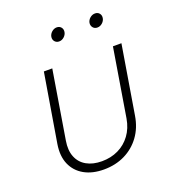

<svg xmlns="http://www.w3.org/2000/svg" viewBox="-134 -832 855 944"><g transform="rotate(-20 293.5 -360.0)"><path d="M249.5 8.3Q189.5 8.3 147 -15.6Q104.5 -39.6 85.4 -83.5Q66.4 -127.4 76.2 -188L135.7 -545.9H179.7L121.1 -189.5Q112.8 -140.6 127 -105.5Q141.1 -70.3 174.1 -51.8Q207 -33.2 253.9 -33.2Q301.3 -33.2 339.8 -51.8Q378.4 -70.3 404.3 -105.5Q430.2 -140.6 438.5 -189.5L497.1 -545.9H541.5L482.4 -188Q472.7 -127.9 440.4 -83.7Q408.2 -39.6 359.1 -15.6Q310.1 8.3 249.5 8.3ZM457.5 -658.7Q442.9 -658.7 434.6 -668.9Q426.3 -679.2 428.2 -693.4Q430.7 -707.5 442.6 -717.8Q454.6 -728 469.2 -728Q483.4 -728 491.7 -718Q500 -708 497.6 -693.4Q495.1 -679.2 483.4 -668.9Q471.7 -658.7 457.5 -658.7ZM257.3 -658.7Q243.2 -658.7 234.6 -668.9Q226.1 -679.2 228.5 -693.4Q231 -707.5 242.9 -717.8Q254.9 -728 269 -728Q283.2 -728 291.5 -718Q299.8 -708 297.4 -693.4Q294.9 -679.2 283.2 -668.9Q271.5 -658.7 257.3 -658.7Z"/></g></svg>

Font: Inter ExtraLight
Style: Italic
Weight: 250
Italic angle: -9.3988°
Designer: Rasmus Andersson
Foundry: rsms
Version: Version 4.001;git-66647c0bb